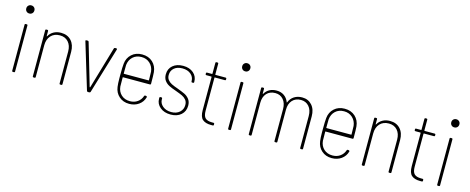

<svg xmlns="http://www.w3.org/2000/svg" viewBox="-36 -1316 4749 1941"><g transform="rotate(15 2338.5 -345.0)"><path d="M72 -656Q72 -674 84 -686Q96 -698 114 -698Q133 -698 145 -686Q157 -674 157 -656Q157 -637 145 -625Q133 -613 114 -613Q96 -613 84 -625Q72 -637 72 -656ZM98 -10V-491Q98 -501 108 -501H118Q128 -501 128 -491V-10Q128 0 118 0H108Q98 0 98 -10Z M624 -348V-10Q624 0 614 0H604Q594 0 594 -10V-344Q594 -406 561 -443Q528 -480 472 -480Q413 -480 378.5 -442.5Q344 -405 344 -341V-10Q344 0 334 0H324Q314 0 314 -10V-491Q314 -501 324 -501H334Q344 -501 344 -491V-439Q344 -436 345.5 -435.5Q347 -435 348 -437Q367 -471 400 -489.5Q433 -508 477 -508Q545 -508 584.5 -464.5Q624 -421 624 -348Z M881 -8 735 -490 734 -493Q734 -501 744 -501H757Q765 -501 768 -493L897 -53Q898 -51 900 -51Q902 -51 903 -53L1032 -493Q1035 -501 1043 -501H1055Q1060 -501 1062.5 -498Q1065 -495 1064 -490L919 -8Q916 0 907 0H893Q884 0 881 -8Z M1452 -108Q1455 -117 1464 -115L1473 -114Q1477 -113 1479.5 -110Q1482 -107 1481 -102Q1467 -52 1425 -22Q1383 8 1325 8Q1262 8 1219.5 -29.5Q1177 -67 1169 -127Q1164 -162 1164 -217V-251Q1164 -336 1168 -370Q1174 -431 1217 -470Q1260 -509 1325 -509Q1393 -509 1436 -469.5Q1479 -430 1485 -366Q1488 -335 1488 -246Q1488 -236 1478 -236H1198Q1194 -236 1194 -232Q1194 -162 1195 -138Q1200 -85 1235.5 -52.5Q1271 -20 1326 -20Q1372 -20 1405.5 -44Q1439 -68 1452 -108ZM1195 -364Q1194 -339 1194 -276Q1194 -272 1198 -272H1454Q1458 -272 1458 -276Q1458 -339 1456 -364Q1450 -416 1414.5 -449Q1379 -482 1326 -482Q1271 -482 1236 -449.5Q1201 -417 1195 -364Z M1605 -120V-130Q1605 -140 1615 -140H1624Q1634 -140 1634 -130V-121Q1634 -80 1668.5 -51Q1703 -22 1758 -22Q1812 -22 1845 -51.5Q1878 -81 1878 -127Q1878 -160 1861 -180.5Q1844 -201 1820 -212.5Q1796 -224 1749 -241Q1702 -257 1673.5 -271.5Q1645 -286 1626 -311.5Q1607 -337 1607 -377Q1607 -435 1648 -470Q1689 -505 1756 -505Q1823 -505 1864 -469.5Q1905 -434 1905 -378V-375Q1905 -365 1895 -365H1887Q1877 -365 1877 -375V-378Q1877 -421 1843.5 -449.5Q1810 -478 1755 -478Q1701 -478 1669 -450.5Q1637 -423 1637 -378Q1637 -348 1652.5 -328Q1668 -308 1692.5 -295.5Q1717 -283 1758 -269Q1809 -250 1837.5 -236.5Q1866 -223 1887 -196.5Q1908 -170 1908 -128Q1908 -69 1867 -32.5Q1826 4 1758 4Q1690 4 1647.5 -31.5Q1605 -67 1605 -120Z M2199 -474H2095Q2091 -474 2091 -470V-127Q2091 -71 2113 -49.5Q2135 -28 2183 -28H2199Q2209 -28 2209 -18V-10Q2209 0 2199 0H2180Q2122 0 2091.5 -26.5Q2061 -53 2061 -124V-470Q2061 -474 2057 -474H2006Q1996 -474 1996 -484V-491Q1996 -501 2006 -501H2057Q2061 -501 2061 -505V-617Q2061 -627 2071 -627H2081Q2091 -627 2091 -617V-505Q2091 -501 2095 -501H2199Q2209 -501 2209 -491V-484Q2209 -474 2199 -474Z M2332 -656Q2332 -674 2344 -686Q2356 -698 2374 -698Q2393 -698 2405 -686Q2417 -674 2417 -656Q2417 -637 2405 -625Q2393 -613 2374 -613Q2356 -613 2344 -625Q2332 -637 2332 -656ZM2358 -10V-491Q2358 -501 2368 -501H2378Q2388 -501 2388 -491V-10Q2388 0 2378 0H2368Q2358 0 2358 -10Z M3142 -347V-10Q3142 0 3132 0H3122Q3112 0 3112 -10V-343Q3112 -406 3079.5 -443Q3047 -480 2995 -480Q2939 -480 2906 -444Q2873 -408 2873 -345V-10Q2873 0 2863 0H2853Q2843 0 2843 -10V-343Q2843 -406 2811 -443Q2779 -480 2727 -480Q2670 -480 2637 -444Q2604 -408 2604 -345V-10Q2604 0 2594 0H2584Q2574 0 2574 -10V-491Q2574 -501 2584 -501H2594Q2604 -501 2604 -491V-443Q2604 -440 2605.5 -439.5Q2607 -439 2609 -441Q2628 -474 2659.5 -491Q2691 -508 2733 -508Q2779 -508 2812 -485Q2845 -462 2861 -420Q2862 -417 2863 -417Q2864 -417 2865 -420Q2882 -463 2917.5 -485.5Q2953 -508 3001 -508Q3064 -508 3103 -464.5Q3142 -421 3142 -347Z M3572 -108Q3575 -117 3584 -115L3593 -114Q3597 -113 3599.5 -110Q3602 -107 3601 -102Q3587 -52 3545 -22Q3503 8 3445 8Q3382 8 3339.5 -29.5Q3297 -67 3289 -127Q3284 -162 3284 -217V-251Q3284 -336 3288 -370Q3294 -431 3337 -470Q3380 -509 3445 -509Q3513 -509 3556 -469.5Q3599 -430 3605 -366Q3608 -335 3608 -246Q3608 -236 3598 -236H3318Q3314 -236 3314 -232Q3314 -162 3315 -138Q3320 -85 3355.5 -52.5Q3391 -20 3446 -20Q3492 -20 3525.5 -44Q3559 -68 3572 -108ZM3315 -364Q3314 -339 3314 -276Q3314 -272 3318 -272H3574Q3578 -272 3578 -276Q3578 -339 3576 -364Q3570 -416 3534.5 -449Q3499 -482 3446 -482Q3391 -482 3356 -449.5Q3321 -417 3315 -364Z M4067 -348V-10Q4067 0 4057 0H4047Q4037 0 4037 -10V-344Q4037 -406 4004 -443Q3971 -480 3915 -480Q3856 -480 3821.5 -442.5Q3787 -405 3787 -341V-10Q3787 0 3777 0H3767Q3757 0 3757 -10V-491Q3757 -501 3767 -501H3777Q3787 -501 3787 -491V-439Q3787 -436 3788.5 -435.5Q3790 -435 3791 -437Q3810 -471 3843 -489.5Q3876 -508 3920 -508Q3988 -508 4027.5 -464.5Q4067 -421 4067 -348Z M4387 -474H4283Q4279 -474 4279 -470V-127Q4279 -71 4301 -49.5Q4323 -28 4371 -28H4387Q4397 -28 4397 -18V-10Q4397 0 4387 0H4368Q4310 0 4279.5 -26.5Q4249 -53 4249 -124V-470Q4249 -474 4245 -474H4194Q4184 -474 4184 -484V-491Q4184 -501 4194 -501H4245Q4249 -501 4249 -505V-617Q4249 -627 4259 -627H4269Q4279 -627 4279 -617V-505Q4279 -501 4283 -501H4387Q4397 -501 4397 -491V-484Q4397 -474 4387 -474Z M4520 -656Q4520 -674 4532 -686Q4544 -698 4562 -698Q4581 -698 4593 -686Q4605 -674 4605 -656Q4605 -637 4593 -625Q4581 -613 4562 -613Q4544 -613 4532 -625Q4520 -637 4520 -656ZM4546 -10V-491Q4546 -501 4556 -501H4566Q4576 -501 4576 -491V-10Q4576 0 4566 0H4556Q4546 0 4546 -10Z"/></g></svg>

Font: Barlow Semi Condensed Thin
Style: Regular
Weight: 250
Width: 4
Designer: Jeremy Tribby
Foundry: Tribby Type
Version: Version 1.408